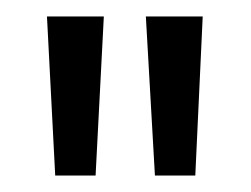

<svg xmlns="http://www.w3.org/2000/svg" viewBox="-20 -815 304 233"><path d="M37 -795C37 -795 47 -602 47 -602C47 -602 96 -602 96 -602C96 -602 106 -795 106 -795C106 -795 37 -795 37 -795ZM157 -795C157 -795 168 -602 168 -602C168 -602 217 -602 217 -602C217 -602 226 -795 226 -795C226 -795 157 -795 157 -795Z"/></svg>

Font: wox.body
Style: Regular
Weight: 500
Designer: Ninad Kale (Devanagari), Jonny Pinhorn (Latin)
Foundry: Indian Type Foundry
Version: ""